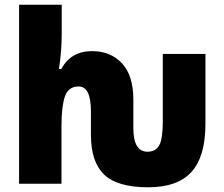

<svg xmlns="http://www.w3.org/2000/svg" viewBox="-20 -780 951 815"><path d="M852 -254V-551H671V-264Q671 -191 656 -163.5Q641 -136 606 -136Q546 -136 546 -237V-357Q546 -460 497.5 -511.5Q449 -563 371 -563Q281 -563 240 -487H230Q242 -561 242 -635V-760H61V0H241V-246Q241 -328 255.5 -370.5Q270 -413 314 -413Q366 -413 366 -307V-208Q366 -92 422.5 -38.5Q479 15 609 15Q734 15 793 -50.5Q852 -116 852 -254Z"/></svg>

Font: Noto Sans UI SemiCondensed Black
Style: Regular
Weight: 900
Width: 4
Designer: Monotype Design Team
Foundry: Monotype Imaging Inc.
Version: 1.001